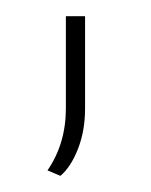

<svg xmlns="http://www.w3.org/2000/svg" viewBox="-20 -90 188 239"><path d="M55.2 128.9 39.1 122.1Q62 88.9 62 44.9V-69.8H85.9V44.9Q85.9 72.8 77.1 95.2Q68.4 117.7 55.2 128.9Z"/></svg>

Font: Creato Display Thin
Style: Regular
Weight: 265
Version: Version 1.000